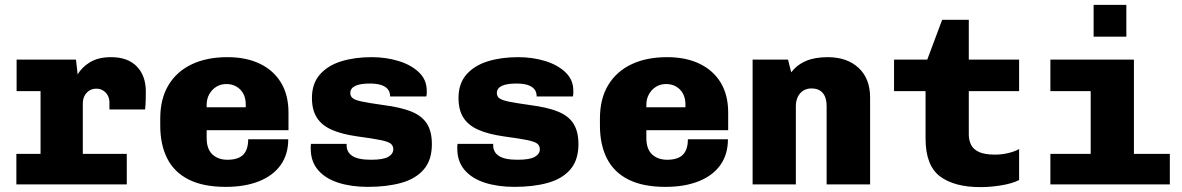

<svg xmlns="http://www.w3.org/2000/svg" viewBox="-20 -755 4840 786"><path d="M146 0V-382H48V-511H291L298 -450Q314 -479 348 -500Q382 -521 435 -521Q503 -521 540 -483Q577 -445 577 -380Q577 -362 576.5 -344Q576 -326 574 -307H428V-336Q428 -352 421 -364.5Q414 -377 402 -384.5Q390 -392 374 -392Q357 -392 344.5 -383.5Q332 -375 325.5 -361.5Q319 -348 319 -331V0ZM47 0V-125H499V0Z M904 10Q812 10 752.5 -20Q693 -50 664.5 -106.5Q636 -163 636 -241V-270Q636 -351 670 -407Q704 -463 765.5 -492Q827 -521 911 -521Q988 -521 1044 -494Q1100 -467 1130.5 -416.5Q1161 -366 1161 -294V-222H826V-190Q826 -145 849.5 -123Q873 -101 911 -101Q955 -101 975.5 -121.5Q996 -142 996 -185H1160Q1160 -123 1129 -79.5Q1098 -36 1040.5 -13Q983 10 904 10ZM826 -316H986V-328Q986 -353 976 -371.5Q966 -390 948 -400.5Q930 -411 907 -411Q883 -411 865 -399.5Q847 -388 836.5 -369Q826 -350 826 -326Z M1486 10Q1418 10 1365 -7Q1312 -24 1282 -59Q1252 -94 1252 -147Q1252 -151 1252 -155Q1252 -159 1253 -166H1399V-160Q1399 -132 1422.5 -116.5Q1446 -101 1499 -101Q1549 -101 1569.5 -113Q1590 -125 1590 -144Q1590 -158 1580 -166.5Q1570 -175 1538.5 -181.5Q1507 -188 1440 -197Q1378 -206 1337.5 -224Q1297 -242 1277 -273.5Q1257 -305 1257 -354Q1257 -413 1289.5 -450Q1322 -487 1377 -504Q1432 -521 1501 -521Q1561 -521 1612.5 -505Q1664 -489 1695.5 -458.5Q1727 -428 1727 -384Q1727 -379 1727 -373Q1727 -367 1725 -360H1577Q1577 -379 1567 -390.5Q1557 -402 1539 -407.5Q1521 -413 1494 -413Q1414 -413 1414 -374Q1414 -361 1424 -353Q1434 -345 1463 -339Q1492 -333 1549 -325Q1620 -316 1663.5 -298.5Q1707 -281 1727.5 -249Q1748 -217 1748 -165Q1748 -100 1715 -61.5Q1682 -23 1623 -6.5Q1564 10 1486 10Z M2086 10Q2018 10 1965 -7Q1912 -24 1882 -59Q1852 -94 1852 -147Q1852 -151 1852 -155Q1852 -159 1853 -166H1999V-160Q1999 -132 2022.5 -116.5Q2046 -101 2099 -101Q2149 -101 2169.5 -113Q2190 -125 2190 -144Q2190 -158 2180 -166.5Q2170 -175 2138.5 -181.5Q2107 -188 2040 -197Q1978 -206 1937.5 -224Q1897 -242 1877 -273.5Q1857 -305 1857 -354Q1857 -413 1889.5 -450Q1922 -487 1977 -504Q2032 -521 2101 -521Q2161 -521 2212.5 -505Q2264 -489 2295.5 -458.5Q2327 -428 2327 -384Q2327 -379 2327 -373Q2327 -367 2325 -360H2177Q2177 -379 2167 -390.5Q2157 -402 2139 -407.5Q2121 -413 2094 -413Q2014 -413 2014 -374Q2014 -361 2024 -353Q2034 -345 2063 -339Q2092 -333 2149 -325Q2220 -316 2263.5 -298.5Q2307 -281 2327.5 -249Q2348 -217 2348 -165Q2348 -100 2315 -61.5Q2282 -23 2223 -6.5Q2164 10 2086 10Z M2704 10Q2612 10 2552.5 -20Q2493 -50 2464.5 -106.5Q2436 -163 2436 -241V-270Q2436 -351 2470 -407Q2504 -463 2565.5 -492Q2627 -521 2711 -521Q2788 -521 2844 -494Q2900 -467 2930.5 -416.5Q2961 -366 2961 -294V-222H2626V-190Q2626 -145 2649.5 -123Q2673 -101 2711 -101Q2755 -101 2775.5 -121.5Q2796 -142 2796 -185H2960Q2960 -123 2929 -79.5Q2898 -36 2840.5 -13Q2783 10 2704 10ZM2626 -316H2786V-328Q2786 -353 2776 -371.5Q2766 -390 2748 -400.5Q2730 -411 2707 -411Q2683 -411 2665 -399.5Q2647 -388 2636.5 -369Q2626 -350 2626 -326Z M3061 0V-511H3206L3219 -459Q3243 -490 3279.5 -505.5Q3316 -521 3368 -521Q3448 -521 3495 -477Q3542 -433 3542 -356V0H3364V-321Q3364 -356 3348 -374.5Q3332 -393 3302 -393Q3283 -393 3268.5 -384Q3254 -375 3246 -358.5Q3238 -342 3238 -320V0Z M3994 11Q3886 11 3827.5 -33.5Q3769 -78 3769 -188V-382H3640V-511H3776L3837 -674H3946V-511H4152V-382H3946V-204Q3946 -181 3955.5 -162Q3965 -143 3988.5 -132.5Q4012 -122 4054 -122Q4081 -122 4108 -128.5Q4135 -135 4152 -145V-18Q4125 -4 4080.5 3.5Q4036 11 3994 11Z M4445 0V-382H4280V-511H4622V0ZM4280 0V-125H4769V0ZM4457 -605V-735H4591V-605Z"/></svg>

Font: Chivo Mono ExtraBold
Style: Regular
Weight: 800
Monospace: yes
Designer: Hector Gatti
Foundry: Omnibus-Type
Version: Version 1.008